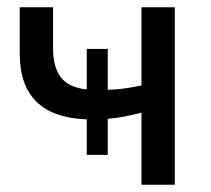

<svg xmlns="http://www.w3.org/2000/svg" viewBox="-20 -510 582 530"><path d="M219.5 -82.5V-180.5Q34.5 -187 34.5 -362V-490H126.5V-375.5Q126.5 -325.5 147.8 -297Q169 -268.5 219.5 -263V-375H277.5V-262Q304.5 -263 326.8 -266.2Q349 -269.5 370.5 -274V-490H462.5V0H370.5V-199Q345.5 -192.5 323 -188.2Q300.5 -184 277.5 -182V-82.5Z"/></svg>

Font: Geologica Light
Style: Regular
Weight: 300
Designer: Sindre Bremnes, Frode Helland
Foundry: Monokrom Skriftforlag AS
Version: Version 1.010; ttfautohint (v1.8.4.7-5d5b);gftools[0.9.28]